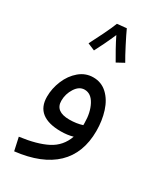

<svg xmlns="http://www.w3.org/2000/svg" viewBox="-220 -740 887 1050"><g transform="rotate(30 223.5 -215.5)"><path d="M392 -91Q392 49 307.5 130Q223 211 58 230L40 148Q147 134 211 101Q275 68 300 -2Q266 8 223 8Q145 8 104.5 -23.5Q64 -55 64 -119Q64 -171 85 -221.5Q106 -272 144.5 -304.5Q183 -337 232 -337Q283 -337 319.5 -303Q356 -269 374 -212.5Q392 -156 392 -91ZM314 -83V-97Q314 -162 289.5 -208.5Q265 -255 224 -255Q190 -255 166.5 -218.5Q143 -182 143 -139Q143 -71 232 -71Q277 -71 314 -83ZM296 -468Q281 -493 260 -531Q239 -569 224 -600Q209 -565 190 -525.5Q171 -486 160 -466L115 -485Q132 -517 159 -572.5Q186 -628 196 -655L255 -661Q269 -630 296.5 -576.5Q324 -523 342 -493Z"/></g></svg>

Font: Noto Sans Arabic
Style: Regular
Weight: 400
Designer: Nadine Chahine
Foundry: Monotype Imaging Inc.
Version: Version 1.001